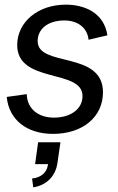

<svg xmlns="http://www.w3.org/2000/svg" viewBox="-20 -564 507 826"><path d="M208 12C336 12 423 -61 423 -167C423 -347 142 -273 142 -387C142 -441 188 -476 257 -476C315 -476 356 -444 361 -393L442 -412C428 -508 345 -544 263 -544C143 -544 54 -469 54 -370C54 -203 335 -269 335 -151C335 -95 284 -58 212 -58C144 -58 97 -96 95 -159L9 -147C18 -50 94 12 208 12ZM118 204 123 242C181 233 219 193 227 138L240 48H144L131 142H187L186 146C181 179 156 200 118 204Z"/></svg>

Font: Ronzino Oblique
Style: Italic
Weight: 400
Italic angle: -8°
Designer: Nunzio Mazzaferro
Foundry: Collletttivo
Version: Version 1.000;Glyphs 3.3 (3337)